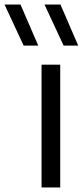

<svg xmlns="http://www.w3.org/2000/svg" viewBox="-102 -828 368 848"><path d="M81.5 0V-542.5H164V0ZM179 -626.5 94.5 -808H165L243.5 -626.5ZM2.5 -626.5 -82 -808H-11.5L67 -626.5Z"/></svg>

Font: Encode Sans SmExp
Style: Regular
Weight: 400
Width: 6
Designer: Multiple Designers
Foundry: Impallari Type
Version: Version 3.002; ttfautohint (v1.8.3) -l 8 -r 50 -G 200 -x 14 